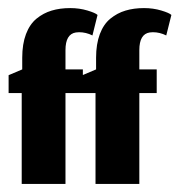

<svg xmlns="http://www.w3.org/2000/svg" viewBox="-20 -455 444 475"><path d="M324.7 0V-224.7H367.7V-283.3H324.7V-331Q324.7 -370.7 350.3 -374.7Q354 -375.3 358.3 -375.3Q375.3 -375.3 391.3 -367.3L404 -418Q399 -423 379 -429Q359 -435 336.3 -435Q311 -435 290.5 -428.8Q270 -422.7 253.2 -409Q236.3 -395.3 227 -370.7Q217.7 -346 217.7 -312.3V-283.3L184 -269V-224.7H216.3V0ZM142 0V-224.7H185V-283.3H142V-331Q142 -370.7 167.7 -374.7Q171.3 -375.3 175.7 -375.3Q192.7 -375.3 208.7 -367.3L221.3 -418Q216.3 -423 196.3 -429Q176.3 -435 153.7 -435Q128.3 -435 107.8 -428.8Q87.3 -422.7 70.5 -409Q53.7 -395.3 44.3 -370.7Q35 -346 35 -312.3V-283.3L1.3 -269V-224.7H33.7V0Z"/></svg>

Font: Jomhuria
Style: Regular
Weight: 400
Designer: Arabic design by Kourosh Beigpour, Latin design by Eben Sorkin, engineering by Lasse Fister and Khaled Hosney
Version: Version 1.0010